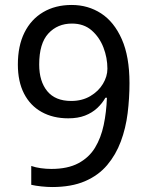

<svg xmlns="http://www.w3.org/2000/svg" viewBox="-20 -744 591 774"><path d="M190 10Q171 10 147 7.5Q123 5 106 1V-75Q123 -69 144.5 -66Q166 -63 187 -63Q253 -63 296 -86Q339 -109 363 -148.5Q387 -188 398 -240Q409 -292 411 -350H405Q392 -327 371.5 -308Q351 -289 322.5 -278Q294 -267 255 -267Q194 -267 148 -292.5Q102 -318 77 -366.5Q52 -415 52 -484Q52 -559 78.5 -612.5Q105 -666 154 -695Q203 -724 269 -724Q335 -724 387.5 -690Q440 -656 471 -586Q502 -516 502 -409Q502 -348 494.5 -287.5Q487 -227 467 -173.5Q447 -120 412 -78.5Q377 -37 322.5 -13.5Q268 10 190 10ZM267 -337Q311 -337 344 -356.5Q377 -376 395 -406Q413 -436 413 -467Q413 -511 397 -552.5Q381 -594 349.5 -621.5Q318 -649 270 -649Q212 -649 175 -609Q138 -569 138 -484Q138 -416 170.5 -376.5Q203 -337 267 -337Z"/></svg>

Font: tamil25
Style: Book
Weight: 400
Designer: Jelle Bosma - Monotype Design Team
Foundry: Monotype Imaging Inc.
Version: Version 2.003